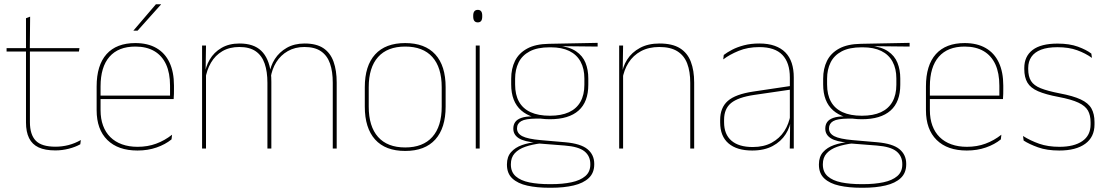

<svg xmlns="http://www.w3.org/2000/svg" viewBox="-20 -700 5224 905"><path d="M241 9Q192.5 9 162 -5.2Q131.5 -19.5 117 -49Q102.5 -78.5 102.5 -123V-462.5H121V-124.5Q121 -65.5 148.5 -37Q176 -8.5 241.5 -8.5Q272.5 -8.5 302.8 -16.2Q333 -24 361 -40L358.5 -20Q335.5 -7 304.2 1Q273 9 241 9ZM11 -457V-473H354.5L352 -457ZM102.5 -468V-614L122 -621.5L120.5 -468Z M628 9.5Q536.5 9.5 486 -40.2Q435.5 -90 435.5 -180.5V-292.5Q435.5 -392.5 482.2 -444.8Q529 -497 618 -497Q676.5 -497 717.2 -473.5Q758 -450 779 -405.2Q800 -360.5 800 -296.5V-279.5Q800 -268.5 799.8 -257.5Q799.5 -246.5 798.5 -233H781.5Q781.5 -250.5 781.5 -266.5Q781.5 -282.5 781.5 -296Q781.5 -355.5 762.8 -396.5Q744 -437.5 707.5 -459Q671 -480.5 618 -480.5Q538 -480.5 496 -432.5Q454 -384.5 454 -292.5V-243.5V-239.5V-181Q454 -140 465.8 -108Q477.5 -76 500 -53.8Q522.5 -31.5 555 -19.8Q587.5 -8 628.5 -8Q676 -8 716 -22.8Q756 -37.5 791 -65L788.5 -43Q759 -19 718 -4.8Q677 9.5 628 9.5ZM444 -233V-249.5H792V-233ZM715 -680H739V-679L628.5 -555.5H609V-556Z M1548.5 0V-310Q1548.5 -363 1535.5 -400.5Q1522.5 -438 1493.2 -458.2Q1464 -478.5 1415 -478.5Q1370.5 -478.5 1336.8 -459.2Q1303 -440 1282.2 -406.8Q1261.5 -373.5 1255.5 -331.5L1245 -351.5H1250Q1254.5 -389 1275.5 -421.8Q1296.5 -454.5 1332 -474.8Q1367.5 -495 1416 -495Q1471.5 -495 1504.5 -472.8Q1537.5 -450.5 1552.2 -409.2Q1567 -368 1567 -311V0ZM932.5 0V-485.5H951L949 -357.5H951V0ZM1240.5 0V-309.5Q1240.5 -362.5 1227.5 -400.2Q1214.5 -438 1185.5 -458.2Q1156.5 -478.5 1108 -478.5Q1062 -478.5 1028.2 -458.8Q994.5 -439 974.2 -404.2Q954 -369.5 947.5 -325L937 -344H944Q948.5 -385 968.5 -419.2Q988.5 -453.5 1024 -474.2Q1059.5 -495 1109 -495Q1175.5 -495 1211.2 -460.8Q1247 -426.5 1256.5 -358Q1258 -346.5 1258.5 -336Q1259 -325.5 1259 -314V0Z M1890 11.5Q1796.5 11.5 1748 -42.5Q1699.5 -96.5 1699.5 -197.5V-289Q1699.5 -390 1748.2 -443.5Q1797 -497 1890 -497Q1983 -497 2031.8 -443.5Q2080.5 -390 2080.5 -289V-197.5Q2080.5 -96.5 2031.8 -42.5Q1983 11.5 1890 11.5ZM1890 -5Q1973.5 -5 2017.8 -54.5Q2062 -104 2062 -197.5V-289Q2062 -382 2018 -431.2Q1974 -480.5 1890 -480.5Q1806 -480.5 1762 -431.2Q1718 -382 1718 -289V-197.5Q1718 -104 1762 -54.5Q1806 -5 1890 -5Z M2222.5 0V-485.5H2241V0ZM2232 -594.5Q2221.5 -594.5 2216 -601.2Q2210.5 -608 2210.5 -622V-626.5Q2210.5 -640 2216 -646.8Q2221.5 -653.5 2232 -653.5Q2242.5 -653.5 2247.8 -646.8Q2253 -640 2253 -626.5V-622Q2253 -608 2247.8 -601.2Q2242.5 -594.5 2232 -594.5Z M2572 -138Q2484 -138 2436.8 -179.5Q2389.5 -221 2389.5 -302V-329Q2389.5 -376.5 2407.5 -413Q2425.5 -449.5 2464.8 -471Q2504 -492.5 2567.5 -493.5L2797 -498V-480.5L2610 -482.5L2609.5 -485Q2664 -479.5 2695.2 -458.2Q2726.5 -437 2739.8 -404Q2753 -371 2753 -330V-300.5Q2753 -219.5 2707 -178.8Q2661 -138 2572 -138ZM2569.5 168H2578Q2632 168 2673.5 159.2Q2715 150.5 2738.8 130.2Q2762.5 110 2762.5 75.5V73.5Q2762.5 35.5 2734.8 13.2Q2707 -9 2642 -14L2514.5 -24L2531 -24.5Q2489 -19.5 2456.8 -8.5Q2424.5 2.5 2406.2 22.5Q2388 42.5 2388 74V75.5Q2388 111 2411.2 131.2Q2434.5 151.5 2475.5 159.8Q2516.5 168 2569.5 168ZM2569.5 185Q2510.5 185 2465.5 175Q2420.5 165 2395 141.2Q2369.5 117.5 2369.5 76.5V74.5Q2369.5 39 2389 17Q2408.5 -5 2440.5 -16.2Q2472.5 -27.5 2510 -30.5L2509 -27.5Q2451 -32 2425.2 -48.5Q2399.5 -65 2399.5 -93.5V-94Q2399.5 -112 2408.5 -124.8Q2417.5 -137.5 2437.8 -144.5Q2458 -151.5 2490.5 -151.5V-158L2546 -141H2507.5Q2456.5 -140.5 2436.8 -129Q2417 -117.5 2417 -95V-94.5Q2417 -71 2442 -58Q2467 -45 2529 -39.5L2644.5 -29.5Q2717.5 -23 2749.2 3.2Q2781 29.5 2781 72.5V74.5Q2781 115 2755.2 139.2Q2729.5 163.5 2683.8 174.2Q2638 185 2578 185ZM2572 -154.5Q2625.5 -154.5 2661.5 -171Q2697.5 -187.5 2716 -220.2Q2734.5 -253 2734.5 -300.5V-330Q2734.5 -376.5 2716.5 -409.5Q2698.5 -442.5 2663.2 -459.8Q2628 -477 2576 -477H2571Q2513 -477 2477 -458Q2441 -439 2424.5 -405.5Q2408 -372 2408 -329V-302Q2408 -253.5 2426.2 -220.8Q2444.5 -188 2481 -171.2Q2517.5 -154.5 2572 -154.5Z M3233.5 0V-310Q3233.5 -363 3219.2 -400.5Q3205 -438 3173 -458.2Q3141 -478.5 3087.5 -478.5Q3038 -478.5 3001.2 -458.8Q2964.5 -439 2942.5 -404.2Q2920.5 -369.5 2913.5 -325L2904.5 -344H2910Q2914.5 -385 2936.2 -419.2Q2958 -453.5 2996.5 -474.2Q3035 -495 3088.5 -495Q3149 -495 3184.8 -472.8Q3220.5 -450.5 3236.2 -409.2Q3252 -368 3252 -311V0ZM2898.5 0V-485.5H2917L2915 -358.5H2917V0Z M3702.5 0 3704.5 -128 3703 -131.5V-292V-334.5Q3703 -404.5 3667.8 -441.2Q3632.5 -478 3559 -478Q3504.5 -478 3461.5 -460.2Q3418.5 -442.5 3389 -420L3391.5 -441Q3407 -453 3430.8 -465.5Q3454.5 -478 3486.8 -486.5Q3519 -495 3559 -495Q3600.5 -495 3631 -484.2Q3661.5 -473.5 3681.8 -453Q3702 -432.5 3711.8 -402.8Q3721.5 -373 3721.5 -335V0ZM3525.5 9.5Q3453 9.5 3413.8 -24.2Q3374.5 -58 3374.5 -123V-134.5Q3374.5 -192.5 3410.5 -224.2Q3446.5 -256 3531 -268.5L3712 -295.5L3712.5 -278.5L3534.5 -252.5Q3459.5 -241.5 3426.2 -214.5Q3393 -187.5 3393 -135.5V-124Q3393 -66.5 3427.8 -36.8Q3462.5 -7 3528 -7Q3580 -7 3617.2 -27.2Q3654.5 -47.5 3677 -82.2Q3699.5 -117 3706 -160.5L3715.5 -142H3709.5Q3705.5 -102.5 3683.5 -67.8Q3661.5 -33 3622 -11.8Q3582.5 9.5 3525.5 9.5Z M4042.5 -138Q3954.5 -138 3907.2 -179.5Q3860 -221 3860 -302V-329Q3860 -376.5 3878 -413Q3896 -449.5 3935.2 -471Q3974.5 -492.5 4038 -493.5L4267.5 -498V-480.5L4080.5 -482.5L4080 -485Q4134.5 -479.5 4165.8 -458.2Q4197 -437 4210.2 -404Q4223.5 -371 4223.5 -330V-300.5Q4223.5 -219.5 4177.5 -178.8Q4131.5 -138 4042.5 -138ZM4040 168H4048.5Q4102.5 168 4144 159.2Q4185.5 150.5 4209.2 130.2Q4233 110 4233 75.5V73.5Q4233 35.5 4205.2 13.2Q4177.5 -9 4112.5 -14L3985 -24L4001.5 -24.5Q3959.5 -19.5 3927.2 -8.5Q3895 2.5 3876.8 22.5Q3858.5 42.5 3858.5 74V75.5Q3858.5 111 3881.8 131.2Q3905 151.5 3946 159.8Q3987 168 4040 168ZM4040 185Q3981 185 3936 175Q3891 165 3865.5 141.2Q3840 117.5 3840 76.5V74.5Q3840 39 3859.5 17Q3879 -5 3911 -16.2Q3943 -27.5 3980.5 -30.5L3979.5 -27.5Q3921.5 -32 3895.8 -48.5Q3870 -65 3870 -93.5V-94Q3870 -112 3879 -124.8Q3888 -137.5 3908.2 -144.5Q3928.5 -151.5 3961 -151.5V-158L4016.5 -141H3978Q3927 -140.5 3907.2 -129Q3887.5 -117.5 3887.5 -95V-94.5Q3887.5 -71 3912.5 -58Q3937.5 -45 3999.5 -39.5L4115 -29.5Q4188 -23 4219.8 3.2Q4251.5 29.5 4251.5 72.5V74.5Q4251.5 115 4225.8 139.2Q4200 163.5 4154.2 174.2Q4108.5 185 4048.5 185ZM4042.5 -154.5Q4096 -154.5 4132 -171Q4168 -187.5 4186.5 -220.2Q4205 -253 4205 -300.5V-330Q4205 -376.5 4187 -409.5Q4169 -442.5 4133.8 -459.8Q4098.5 -477 4046.5 -477H4041.5Q3983.5 -477 3947.5 -458Q3911.5 -439 3895 -405.5Q3878.5 -372 3878.5 -329V-302Q3878.5 -253.5 3896.8 -220.8Q3915 -188 3951.5 -171.2Q3988 -154.5 4042.5 -154.5Z M4537 9.5Q4445.5 9.5 4395 -40.2Q4344.5 -90 4344.5 -180.5V-292.5Q4344.5 -392.5 4391.2 -444.8Q4438 -497 4527 -497Q4585.5 -497 4626.2 -473.5Q4667 -450 4688 -405.2Q4709 -360.5 4709 -296.5V-279.5Q4709 -268.5 4708.8 -257.5Q4708.5 -246.5 4707.5 -233H4690.5Q4690.5 -250.5 4690.5 -266.5Q4690.5 -282.5 4690.5 -296Q4690.5 -355.5 4671.8 -396.5Q4653 -437.5 4616.5 -459Q4580 -480.5 4527 -480.5Q4447 -480.5 4405 -432.5Q4363 -384.5 4363 -292.5V-243.5V-239.5V-181Q4363 -140 4374.8 -108Q4386.5 -76 4409 -53.8Q4431.5 -31.5 4464 -19.8Q4496.5 -8 4537.5 -8Q4585 -8 4625 -22.8Q4665 -37.5 4700 -65L4697.5 -43Q4668 -19 4627 -4.8Q4586 9.5 4537 9.5ZM4353 -233V-249.5H4701V-233Z M4973 9.5Q4914.5 9.5 4872.8 -5.5Q4831 -20.5 4805 -37.5L4802 -59Q4837 -37 4878.2 -22.5Q4919.5 -8 4974 -8Q5042.5 -8 5081.5 -34.8Q5120.5 -61.5 5120.5 -113.5V-123.5Q5120.5 -157 5108 -179Q5095.5 -201 5063 -216.2Q5030.5 -231.5 4970 -243Q4908.5 -254.5 4873 -270Q4837.5 -285.5 4822.8 -310.5Q4808 -335.5 4808 -374.5V-379.5Q4808 -434.5 4847.2 -464.5Q4886.5 -494.5 4965 -494.5Q5021 -494.5 5060.8 -480Q5100.5 -465.5 5124 -447.5L5127 -427Q5096.5 -449 5057.2 -463.2Q5018 -477.5 4964.5 -477.5Q4917.5 -477.5 4887 -465.8Q4856.5 -454 4841.5 -432Q4826.5 -410 4826.5 -379.5V-374.5Q4826.5 -339.5 4839.8 -318.2Q4853 -297 4885.5 -284Q4918 -271 4974.5 -260Q5038.5 -248 5074.2 -231.2Q5110 -214.5 5124.5 -188.8Q5139 -163 5139 -124.5V-113.5Q5139 -54 5095.2 -22.2Q5051.5 9.5 4973 9.5Z"/></svg>

Font: Anek Bangla Medium Thin
Style: Regular
Weight: 250
Version: Version 1.003